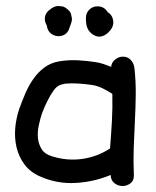

<svg xmlns="http://www.w3.org/2000/svg" viewBox="-20 -619 525 645"><path d="M114.3 -26.4Q81.1 -41 62 -66.9Q43 -92.8 35.6 -124Q28.3 -155.3 31.2 -189Q34.2 -222.7 44.9 -253.9Q53.7 -278.3 64.9 -304.7Q76.2 -331.1 91.8 -353.5Q107.4 -376 128.9 -392.1Q150.4 -408.2 179.7 -413.1Q210 -418 240.7 -416.5Q271.5 -415 301.8 -410.2Q315.4 -408.2 328.1 -403.8Q340.8 -399.4 353.5 -394.5Q354.5 -409.2 366.7 -418.9Q378.9 -428.7 392.6 -428.7Q409.2 -428.7 419.4 -417.5Q429.7 -406.2 431.6 -390.6Q436.5 -345.7 436 -300.8Q435.5 -255.9 433.1 -210.9Q430.7 -166 429.2 -121.1Q427.7 -76.2 429.7 -31.2Q430.7 -12.7 418.5 -3.4Q406.2 5.9 391.6 5.9Q377 5.9 364.7 -3.4Q352.5 -12.7 351.6 -31.2Q295.9 -7.8 233.4 -4.4Q170.9 -1 114.3 -26.4ZM121.1 -238.3Q115.2 -220.7 110.4 -198.2Q105.5 -175.8 107.4 -155.3Q109.4 -134.8 120.1 -117.7Q130.9 -100.6 155.3 -93.8Q205.1 -78.1 255.4 -85Q305.7 -91.8 349.6 -120.1Q353.5 -168 356 -212.9Q358.4 -257.8 357.4 -303.7Q340.8 -314.5 323.7 -322.8Q306.6 -331.1 286.1 -334Q265.6 -336.9 242.7 -338.4Q219.7 -339.8 198.2 -337.9Q196.3 -337.9 188 -335.4Q179.7 -333 178.7 -332Q168.9 -327.1 161.1 -316.4Q148.4 -298.8 138.7 -278.8Q128.9 -258.8 121.1 -238.3ZM209 -585.9Q217.8 -579.1 219.7 -566.4Q221.7 -558.6 221.7 -554.7Q221.7 -550.8 219.7 -543L210 -516.6Q202.1 -502 186 -498.5Q169.9 -495.1 156.2 -502.9Q143.6 -509.8 138.7 -525.4Q137.7 -534.2 135.7 -536.1Q127.9 -550.8 131.8 -565.4Q135.7 -579.1 150.4 -588.9Q156.2 -593.8 164.1 -596.7Q171.9 -599.6 179.7 -598.6Q187.5 -597.7 190.9 -597.2Q194.3 -596.7 200.2 -592.8Q206.1 -588.9 209 -585.9ZM341.8 -578.1Q355.5 -570.3 359.4 -554.2Q363.3 -538.1 355.5 -524.4Q350.6 -516.6 344.7 -510.7Q335.9 -502 325.2 -498Q311.5 -493.2 298.3 -499.5Q285.2 -505.9 277.3 -517.6Q271.5 -527.3 270 -537.6Q268.6 -547.9 268.6 -558.6Q268.6 -575.2 279.8 -586.4Q291 -597.7 307.6 -597.7Q330.1 -597.7 341.8 -578.1Z"/></svg>

Font: Schoolbell
Style: Regular
Weight: 400
Designer: Font Diner, Inc
Foundry: Font Diner, Inc
Version: Version 1.001